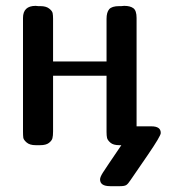

<svg xmlns="http://www.w3.org/2000/svg" viewBox="-20 -493 573 652"><path d="M58.1 -46.9V-432.1Q58.1 -473.1 101.1 -473.1Q102.1 -473.1 105 -472.7Q107.9 -472.2 109.9 -472.2H117.2Q136.2 -472.2 146.7 -464.1Q157.2 -456.1 158.7 -448.5Q160.2 -440.9 160.2 -429.2V-284.2H341.8V-429.2Q341.8 -451.2 350.8 -461.7Q359.9 -472.2 384.8 -472.2H392.1Q394 -472.2 397 -472.7Q399.9 -473.1 401.9 -473.1Q421.9 -473.1 432.9 -465.1Q443.8 -457 443.8 -432.1V-64H494.1Q526.4 -64 525.9 -41Q525.9 -31.2 481.9 33.2Q447.8 82 422.9 119.1Q415 131.3 408.9 135.3Q402.8 139.2 388.2 139.2H354Q319.8 139.2 319.8 116.2Q319.8 108.4 329.3 93.3Q338.9 78.1 392.1 0H384.8Q364.7 0 355 -8.5Q345.2 -17.1 343.5 -24.7Q341.8 -32.2 341.8 -44.9V-235.8H160.2V-46.9Q160.2 -31.7 158 -23.4Q155.8 -15.1 146 -7.6Q136.2 0 116.2 0H101.1Q81.1 0 70.6 -9Q60.1 -18.1 59.1 -25.4Q58.1 -32.7 58.1 -46.9Z"/></svg>

Font: CMU Sans Serif Demi Condensed
Style: DemiCondensed
Weight: 600
Width: 3
Version: Version 0.7.0